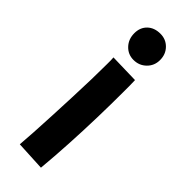

<svg xmlns="http://www.w3.org/2000/svg" viewBox="-290 -637 964 964"><g transform="rotate(45 192.0 -155.0)"><path d="M200 -605Q239 -605 265.5 -578Q292 -551 292 -510Q292 -470 264.5 -443Q237 -416 197 -416Q158 -416 131.5 -444Q105 -472 105 -514Q105 -555 131 -580Q157 -605 200 -605ZM251 295 93 287Q96 250 99.5 193.5Q103 137 106 69.5Q109 2 112 -67Q115 -136 116.5 -199Q118 -262 118 -308V-334Q118 -345 117 -354L274 -350Q275 -334 275 -312V-264Q275 -182 272.5 -85Q270 12 264.5 110.5Q259 209 251 295Z"/></g></svg>

Font: Mochiy Pop One
Style: Regular
Weight: 400
Designer: FONTDASU
Foundry: FONTDASU / Google Inc. / Adobe
Version: Version 2.000